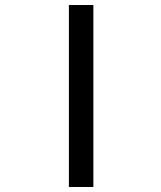

<svg xmlns="http://www.w3.org/2000/svg" viewBox="-20 -745 640 765"><path d="M352 -725V0H254.5V-725Z"/></svg>

Font: JuliaMono MediumItalic
Style: Regular
Weight: 500
Italic angle: -9°
Monospace: yes
Designer: cormullion
Foundry: corm
Version: Version 0.049; ttfautohint (v1.8.4)